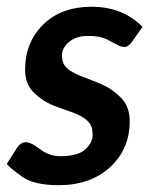

<svg xmlns="http://www.w3.org/2000/svg" viewBox="-24 -541 442 569"><path d="M360.4 -182.1Q360.4 -98.6 302 -45.4Q243.7 7.8 149.9 7.8Q77.6 7.8 42.5 -16.8Q7.3 -41.5 -3.9 -55.2L25.9 -102.1Q37.1 -119.6 52.5 -119.6Q67.9 -119.6 94.7 -98.9Q121.6 -78.1 154.3 -78.1Q206.1 -78.1 228.3 -97.9Q250.5 -117.7 250.5 -141.1Q250.5 -164.1 241.9 -175.3Q233.4 -186.5 219.2 -194.8Q205.1 -203.1 187 -209.2Q168.9 -215.3 136.7 -227.5Q104.5 -239.7 77.4 -265.4Q50.3 -291 50.3 -334Q50.3 -415 103.8 -468Q157.2 -521 248 -521Q338.9 -521 398.4 -461.4L366.7 -416.5Q356.4 -401.9 345.7 -401.9Q334.5 -401.9 325.4 -407Q316.4 -412.1 294.7 -423.3Q272.9 -434.6 237.3 -434.6Q201.7 -434.6 180.7 -416.7Q159.7 -398.9 159.7 -377.9Q159.7 -356.9 168.2 -346.2Q176.8 -335.4 190.9 -327.4Q205.1 -319.3 223.1 -312.7Q241.2 -306.2 274.2 -292.5Q307.1 -278.8 333.7 -252.2Q360.4 -225.6 360.4 -182.1Z"/></svg>

Font: Lato-BoldItalic
Style: Bold Italic
Weight: 700
Italic angle: -7°
Designer: Lukasz Dziedzic
Foundry: tyPoland Lukasz Dziedzic
Version: Version 1.104; Western+Polish opensource